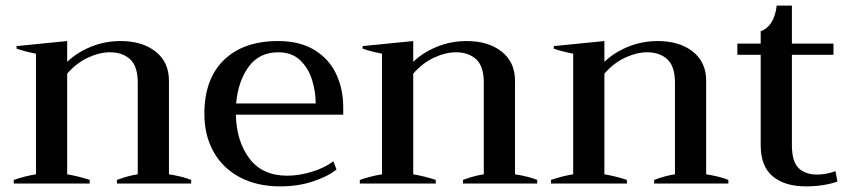

<svg xmlns="http://www.w3.org/2000/svg" viewBox="-20 -653 3025 683"><path d="M660 -13V0H396V-13Q436 -28 470 -33V-359Q470 -417 443 -442Q416 -467 371 -467Q334 -467 293 -448Q252 -429 219 -391V-33Q260 -26 299 -13V0H29V-13Q70 -27 108 -33V-462Q67 -470 39 -480V-489L219 -507V-433Q253 -466 303 -486.5Q353 -507 409 -507Q486 -507 533.5 -469.5Q581 -432 581 -366V-33Q631 -25 660 -13Z M1201 -245H819Q821 -151 867 -89.5Q913 -28 1002 -28Q1043 -28 1088 -41.5Q1133 -55 1166 -79L1177 -50Q1146 -25 1093 -7.5Q1040 10 977 10Q895 10 834 -22Q773 -54 740 -112.5Q707 -171 707 -248Q707 -372 776.5 -439.5Q846 -507 969 -507Q1047 -507 1099 -475Q1151 -443 1176 -389.5Q1201 -336 1201 -270ZM1103 -285Q1103 -327 1090 -369Q1077 -411 1047.5 -439Q1018 -467 970 -467Q902 -467 864.5 -415.5Q827 -364 820 -285Z M1891 -13V0H1627V-13Q1667 -28 1701 -33V-359Q1701 -417 1674 -442Q1647 -467 1602 -467Q1565 -467 1524 -448Q1483 -429 1450 -391V-33Q1491 -26 1530 -13V0H1260V-13Q1301 -27 1339 -33V-462Q1298 -470 1270 -480V-489L1450 -507V-433Q1484 -466 1534 -486.5Q1584 -507 1640 -507Q1717 -507 1764.5 -469.5Q1812 -432 1812 -366V-33Q1862 -25 1891 -13Z M2571 -13V0H2307V-13Q2347 -28 2381 -33V-359Q2381 -417 2354 -442Q2327 -467 2282 -467Q2245 -467 2204 -448Q2163 -429 2130 -391V-33Q2171 -26 2210 -13V0H1940V-13Q1981 -27 2019 -33V-462Q1978 -470 1950 -480V-489L2130 -507V-433Q2164 -466 2214 -486.5Q2264 -507 2320 -507Q2397 -507 2444.5 -469.5Q2492 -432 2492 -366V-33Q2542 -25 2571 -13Z M2959 -7Q2909 10 2847 10Q2772 10 2729 -25.5Q2686 -61 2686 -137V-458H2603V-498H2686V-542Q2734 -559 2743 -633H2797V-498H2945V-458H2797V-137Q2797 -79 2820.5 -55.5Q2844 -32 2887 -32Q2918 -32 2952 -44Z"/></svg>

Font: Trirong Medium
Style: Regular
Weight: 500
Designer: Katatrad Team
Foundry: CadsonDemak
Version: Version 1.001